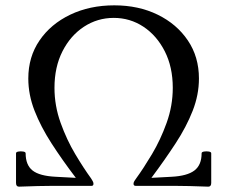

<svg xmlns="http://www.w3.org/2000/svg" viewBox="-20 -696 851 719"><path d="M51 3Q40 3 40 -11V-122Q40 -127 49 -128.5Q58 -130 67 -128.5Q76 -127 76 -122Q76 -78 102 -57.5Q128 -37 189 -34L264 -30Q213 -97 173 -159Q133 -221 109.5 -281Q86 -341 86 -402Q86 -483 128 -544.5Q170 -606 243 -641Q316 -676 408 -676Q499 -676 570.5 -641Q642 -606 683.5 -544.5Q725 -483 725 -402Q725 -341 701.5 -281Q678 -221 637.5 -159Q597 -97 547 -30L622 -34Q681 -37 708 -57.5Q735 -78 735 -122Q735 -127 744 -128.5Q753 -130 762 -128.5Q771 -127 771 -122V-11Q771 3 760 3Q681 0 635 0H488Q480 0 480 -8Q480 -13 483.5 -18.5Q487 -24 490 -28Q517 -65 549 -118.5Q581 -172 604 -236Q627 -300 627 -367Q627 -445 597 -504Q567 -563 517 -596Q467 -629 406 -629Q345 -629 294.5 -596Q244 -563 214 -504Q184 -445 184 -367Q184 -300 207 -236Q230 -172 262 -118.5Q294 -65 321 -28Q324 -23 327 -18Q330 -13 330 -8Q330 0 323 0H176Q130 0 51 3Z"/></svg>

Font: Junicode SmExp
Style: Regular
Weight: 400
Width: 6
Designer: Peter S. Baker
Version: Version 2.205; ttfautohint (v1.8.4)